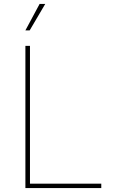

<svg xmlns="http://www.w3.org/2000/svg" viewBox="-20 -962 597 982"><path d="M109.9 0V-727.5H133.3V-22.5H498V0ZM109.9 -806.6 182.6 -941.9H211.4L131.8 -806.6Z"/></svg>

Font: Inter 16pt Thin
Style: Regular
Weight: 250
Version: Version 4.001;git-66647c0bb